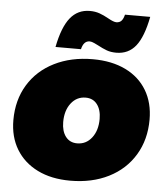

<svg xmlns="http://www.w3.org/2000/svg" viewBox="-55 -823 763 879"><g transform="rotate(5 327.0 -383.0)"><path d="M638 -302Q638 -210 595.5 -139.5Q553 -69 476.5 -30.5Q400 8 300 8Q213 8 149.5 -23.5Q86 -55 51.5 -112Q17 -169 17 -246Q17 -338 59.5 -408Q102 -478 179 -516.5Q256 -555 356 -555Q443 -555 506.5 -524Q570 -493 604 -436Q638 -379 638 -302ZM245 -257Q245 -215 264 -190Q283 -165 317 -165Q358 -165 384 -198.5Q410 -232 410 -285Q410 -327 391 -352Q372 -377 338 -377Q297 -377 271 -343.5Q245 -310 245 -257ZM459 -594Q434 -594 415 -601Q396 -608 372 -621Q368 -623 355.5 -629Q343 -635 334 -635Q306 -635 297 -596H180Q198 -688 232.5 -731Q267 -774 323 -774Q347 -774 367 -767Q387 -760 410 -747Q435 -733 447 -733Q462 -733 470.5 -742Q479 -751 484 -771H600Q582 -678 548.5 -636Q515 -594 459 -594Z"/></g></svg>

Font: Gontserrat Black
Style: Italic
Weight: 900
Italic angle: -11.3°
Designer: Julieta Ulanovsky
Foundry: Julieta Ulanovsky
Version: Version 6.001